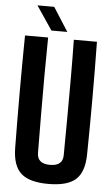

<svg xmlns="http://www.w3.org/2000/svg" viewBox="-64 -1013 620 1065"><g transform="rotate(5 246.5 -481.0)"><path d="M246.8 9.1Q140.5 9.1 94.1 -33Q47.6 -75.1 46.2 -172.4Q44.2 -328.8 44.2 -486.4Q44.2 -643.9 46.2 -800H174.9Q173.2 -695.9 172.9 -587.4Q172.5 -479 173.2 -370.6Q173.9 -262.1 174.7 -157.9Q174.7 -127.7 192.5 -112.4Q210.2 -97.1 246.8 -97.1Q283 -97.1 300.5 -112.4Q318 -127.7 318 -157.9Q318.9 -262.1 319.5 -370.6Q320.2 -479 320 -587.4Q319.9 -695.9 318 -800H446.7Q449 -643.9 449.1 -486.4Q449.2 -328.8 446.7 -172.4Q445.4 -75.1 399.1 -33Q352.7 9.1 246.8 9.1ZM189.7 -840 100.4 -972.4H193.7L278.2 -840Z"/></g></svg>

Font: Big Shoulders Text SC Thin
Style: Regular
Weight: 100
Designer: Patric King
Foundry: XO Type Co
Version: Version 2.002